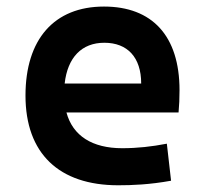

<svg xmlns="http://www.w3.org/2000/svg" viewBox="-20 -547 626 577"><path d="M335.4 9.8C376.5 9.8 429.7 7.8 494.1 -3.9L481.4 -115.2C436 -106.4 392.6 -101.6 347.2 -101.6C257.3 -101.6 198.7 -138.7 179.7 -209H516.6C518.6 -230 519.5 -251.5 519.5 -275.9C519.5 -439.5 437 -527.3 292.5 -527.3C142.6 -527.3 56.6 -428.7 56.6 -259.8C56.6 -85.9 157.2 9.8 335.4 9.8ZM174.3 -295.9C183.1 -374.5 225.6 -418.5 293.5 -418.5C362.8 -418.5 404.3 -375 404.3 -295.9Z"/></svg>

Font: Cascadia Mono SemiBold
Style: Regular
Weight: 600
Monospace: yes
Designer: Aaron Bell
Foundry: Saja Typeworks
Version: Version 2404.023